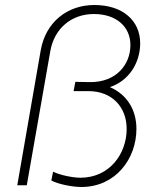

<svg xmlns="http://www.w3.org/2000/svg" viewBox="-20 -740 638 767"><path d="M305 7C442 7 525 -106 525 -225C525 -303 486 -363 419 -392C497 -418 540 -491 540 -567C540 -657 471 -720 357 -720C248 -720 163 -651 143 -541L49 0H87L181 -536C197 -627 266 -684 355 -684C445 -684 501 -633 501 -560C501 -481 443 -411 340 -412L281 -413L274 -376H333C429 -376 486 -311 486 -225C486 -126 418 -30 301 -30C272 -30 221 -40 192 -54L185 -19C213 -4 269 7 305 7Z"/></svg>

Font: Fixel Display 20240404 ExLight
Style: Italic
Weight: 200
Italic angle: -10°
Designer: AlfaBravo + MacPaw
Foundry: Kyrylo Tkachov, Marchela Mozhyna, Serhii Makarenko, Maria Weinstein, Zakhar Kryvoshyya
Version: Version 1.211;Glyphs 3.2 (3225)